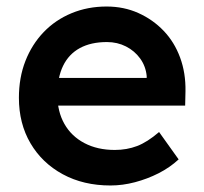

<svg xmlns="http://www.w3.org/2000/svg" viewBox="-20 -559 626 589"><path d="M319 10Q236 10 172.5 -24.5Q109 -59 73.5 -119.5Q38 -180 38 -259Q38 -321 58 -372Q78 -423 114 -460.5Q150 -498 199.5 -518.5Q249 -539 307 -539Q360 -539 404.5 -519Q449 -499 482 -464.5Q515 -430 532.5 -382.5Q550 -335 549 -279L548 -235H122L98 -320H445L430 -303V-326Q427 -356 410 -379.5Q393 -403 366.5 -416.5Q340 -430 308 -430Q259 -430 225 -411.5Q191 -393 173.5 -357Q156 -321 156 -268Q156 -217 177.5 -179Q199 -141 239 -120Q279 -99 332 -99Q369 -99 400.5 -111Q432 -123 468 -154L528 -70Q501 -45 466.5 -27.5Q432 -10 394 0Q356 10 319 10Z"/></svg>

Font: Readex Pro Medium
Style: Regular
Weight: 500
Designer: Bonnie Shaver-Troup, Thomas Jockin
Foundry: Lexend
Version: Version 1.204